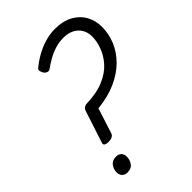

<svg xmlns="http://www.w3.org/2000/svg" viewBox="-280 -1112 1254 1254"><g transform="rotate(-45 347.0 -485.5)"><path d="M193 -215Q171 -215 162 -222Q153 -229 158 -243L231 -466Q235 -478 246 -485.5Q257 -493 273 -493Q366 -496 430 -524Q494 -552 531.5 -594.5Q569 -637 586.5 -685.5Q604 -734 604 -777Q604 -816 587 -844.5Q570 -873 539 -889Q508 -905 464 -905Q424 -905 386.5 -893Q349 -881 316.5 -862.5Q284 -844 255 -823Q245 -816 232.5 -820.5Q220 -825 211 -838Q202 -855 201.5 -865.5Q201 -876 213 -885Q257 -920 300.5 -942Q344 -964 385.5 -974.5Q427 -985 465 -985Q541 -985 592 -956.5Q643 -928 668.5 -881Q694 -834 694 -777Q694 -712 669 -652Q644 -592 594.5 -542.5Q545 -493 472 -460Q399 -427 301 -417L245 -243Q241 -229 227.5 -222Q214 -215 193 -215ZM138 14Q117 14 103 0.5Q89 -13 89 -38Q89 -65 106 -89Q123 -113 160 -113Q181 -113 195 -100Q209 -87 209 -61Q209 -34 192.5 -10Q176 14 138 14Z"/></g></svg>

Font: Playwrite NO
Style: Regular
Weight: 400
Designer: Veronika Burian, José Scaglione
Foundry: TypeTogether
Version: Version 1.002